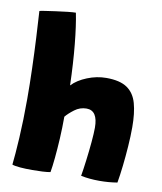

<svg xmlns="http://www.w3.org/2000/svg" viewBox="-82 -788 727 863"><g transform="rotate(10 281.0 -357.0)"><path d="M206.5 4Q193.5 6.5 170.5 7.8Q147.5 9 123 9Q93.5 9 68.8 7Q44 5 32 0.5Q37 -42.5 41.8 -123.8Q46.5 -205 46.5 -301Q46.5 -369.5 44.2 -440.8Q42 -512 38.5 -578.8Q35 -645.5 31.5 -700.5Q35 -702 56 -705.2Q77 -708.5 104.5 -712.2Q132 -716 157 -718.8Q182 -721.5 194.5 -721.5Q206 -665 214.2 -580.8Q222.5 -496.5 225.5 -395Q251 -422 294 -439.2Q337 -456.5 380.5 -456.5Q443 -456.5 476 -433.8Q509 -411 521.2 -366.8Q533.5 -322.5 533.5 -258.5Q533.5 -217.5 530.2 -171.2Q527 -125 522 -80.8Q517 -36.5 511 -2Q472 4.5 429.5 4.5Q383.5 4.5 345 -3.5Q350 -32.5 355.5 -75.8Q361 -119 364.8 -160.8Q368.5 -202.5 368.5 -227Q368.5 -305.5 317 -305.5Q287 -305.5 262.5 -287Q238 -268.5 224.5 -252Q224.5 -201.5 221.8 -152.2Q219 -103 215 -62Q211 -21 206.5 4Z"/></g></svg>

Font: Grandstander ExtraBold
Style: Regular
Weight: 800
Designer: Tyler Finck
Foundry: Etcetera Type Co
Version: Version 1.200; ttfautohint (v1.8.3)